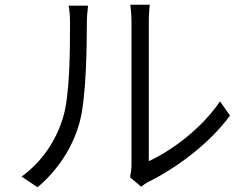

<svg xmlns="http://www.w3.org/2000/svg" viewBox="-20 -768 1040 809"><path d="M528 -21 575 19C582 13 592 5 608 -3C724 -61 862 -162 949 -281L907 -341C829 -225 701 -132 607 -89C607 -114 607 -616 607 -676C607 -712 610 -739 611 -748H529C530 -739 534 -713 534 -676C534 -616 534 -119 534 -74C534 -55 531 -36 528 -21ZM71 -24 138 21C221 -48 286 -145 315 -251C343 -351 346 -566 346 -675C346 -703 350 -731 351 -744H269C273 -724 275 -702 275 -675C275 -565 275 -364 245 -271C215 -172 154 -84 71 -24Z"/></svg>

Font: Noto Sans CJK HK DemiLight
Style: Regular
Weight: 350
Designer: Ryoko NISHIZUKA 西塚涼子 (kana, bopomofo & ideographs); Paul D. Hunt (Latin, Greek & Cyrillic); Sandoll Communications 산돌커뮤니
Foundry: Adobe
Version: Version 2.004;hotconv 1.0.118;makeotfexe 2.5.65603